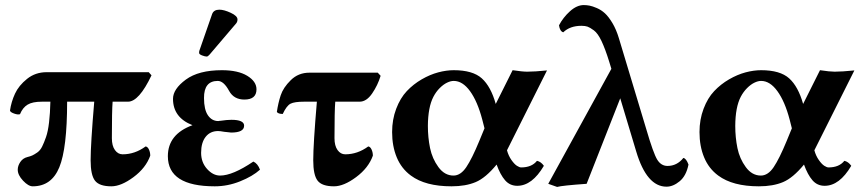

<svg xmlns="http://www.w3.org/2000/svg" viewBox="-20 -718 3370 750"><path d="M561 -436 571.8 -423.8Q522.9 -320.8 480 -320.8H419.9Q417 -284.7 417 -178.2Q417 -148.4 429 -131.8Q440.9 -115.2 459 -115.2Q506.8 -115.2 548.8 -146Q556.6 -145 561.8 -134Q566.9 -123 566.9 -109.9Q549.8 -62 501.5 -26.1Q453.1 9.8 415 9.8Q368.2 9.8 351.1 -12.2Q334 -34.2 334 -91.8Q334 -154.8 348.1 -320.8H242.2Q242.2 -138.7 211.7 -64.5Q181.2 9.8 107.9 9.8Q90.8 9.8 70.1 -12.2Q49.3 -34.2 49.3 -55.2Q49.3 -70.3 59.3 -85.2Q69.3 -100.1 86.9 -104.5Q98.6 -107.4 106.2 -110.8Q113.8 -114.3 125.5 -122.3Q137.2 -130.4 144.5 -145.3Q151.9 -160.2 159.7 -182.4Q167.5 -204.6 171.6 -240Q175.8 -275.4 176.8 -320.8H144Q106.9 -320.8 87.9 -309.3Q68.8 -297.9 58.1 -272Q50.3 -269 35.2 -274.4Q20 -279.8 19 -286.1Q23.9 -320.3 38.6 -352.1Q53.2 -383.8 85.7 -409.9Q118.2 -436 162.1 -436Z M836.9 -680.2Q855 -680.2 881.3 -668Q907.7 -655.8 907.7 -642.1Q907.7 -633.3 902.8 -627L798.8 -504.9Q792 -497.1 787.6 -497.1Q780.8 -497.1 769.3 -501.5Q757.8 -505.9 757.8 -511.2Q757.8 -517.1 758.8 -520L808.6 -663.1Q814.9 -680.2 836.9 -680.2ZM765.6 -121.1Q765.6 -84 788.8 -58.1Q812 -32.2 839.8 -32.2Q888.7 -32.2 969.7 -86.9Q986.8 -79.1 995.6 -55.2Q966.8 -29.3 918.2 -9.8Q869.6 9.8 818.8 9.8Q635.7 9.8 635.7 -107.9Q635.7 -193.8 731.9 -229Q655.8 -258.8 655.8 -332Q655.8 -370.1 705.8 -407Q755.9 -443.8 846.7 -443.8Q909.7 -443.8 945.8 -421.9Q981.9 -399.9 981.9 -369.1Q981.9 -329.1 934.6 -329.1Q893.6 -329.1 875 -362.8Q854 -401.9 830.6 -401.9Q776.4 -401.9 776.9 -335Q776.9 -290 792.2 -267.6Q807.6 -245.1 833 -245.1Q835.9 -246.1 840.8 -246.1Q866.7 -250 883.8 -250Q933.6 -250 933.6 -227.1Q933.6 -200.2 882.8 -200.2Q879.9 -200.2 869.4 -201.7Q858.9 -203.1 856 -203.1Q839.8 -206.1 832 -206.1Q801.3 -206.1 783.4 -183.6Q765.6 -161.1 765.6 -121.1Z M1217.8 -320.8H1168.5Q1130.4 -320.8 1115 -313Q1099.6 -305.2 1084.5 -272.9Q1066.4 -272.9 1061.5 -280.8Q1066.4 -314.9 1076.4 -345.5Q1086.4 -376 1116 -405Q1145.5 -434.1 1188.5 -434.1H1455.6L1466.8 -421.9Q1455.6 -384.8 1433.6 -352.8Q1411.6 -320.8 1384.8 -320.8H1289.6Q1286.6 -284.7 1286.6 -178.2Q1286.6 -148.4 1298.6 -131.8Q1310.5 -115.2 1328.6 -115.2Q1376.5 -115.2 1418.5 -146Q1426.3 -145 1431.4 -134Q1436.5 -123 1436.5 -109.9Q1419.4 -62 1371.1 -26.1Q1322.8 9.8 1284.7 9.8Q1237.8 9.8 1220.7 -12.2Q1203.6 -34.2 1203.6 -91.8Q1203.6 -154.8 1217.8 -320.8Z M1752.4 -443.8Q1826.7 -443.8 1862.1 -411.9Q1897.5 -379.9 1916.5 -312L1982.4 -443.8Q2020.5 -438 2039.6 -438Q2068.4 -438 2116.7 -442.9L1960.4 -130.9Q1966.3 -109.4 1977.8 -93Q1989.3 -76.7 1999.3 -70.3Q2009.3 -64 2015.6 -64Q2057.1 -64 2077.6 -89.8Q2093.3 -86.4 2104.5 -70.3Q2058.6 7.8 2000.5 7.8Q1971.7 7.8 1952.9 -13.9Q1934.1 -35.6 1919.9 -75.2Q1877 -22.9 1837.9 -6.6Q1798.8 9.8 1743.7 9.8Q1641.6 9.8 1585 -32.2Q1547.9 -59.6 1529.8 -103.3Q1511.7 -147 1511.7 -202.1Q1511.7 -251 1527.6 -293Q1543.5 -335 1569.1 -362.1Q1594.7 -389.2 1627.2 -408Q1659.7 -426.8 1691.7 -435.3Q1723.6 -443.8 1752.4 -443.8ZM1872.6 -216.8 1863.8 -251Q1845.2 -321.8 1816.2 -361.8Q1787.1 -401.9 1752.4 -401.9Q1740.2 -401.9 1726.1 -395Q1711.9 -388.2 1697.5 -373.8Q1683.1 -359.4 1672.9 -339.8Q1651.9 -299.3 1651.4 -226.1Q1651.4 -181.2 1659.9 -139.6Q1668.5 -98.1 1692.6 -65.2Q1716.8 -32.2 1751.5 -32.2Q1779.3 -32.2 1801.5 -65.2Q1823.7 -98.1 1852.5 -168Z M2669.4 -75.2Q2660.6 -31.2 2635 -10Q2609.4 11.2 2583.5 11.2Q2506.3 11.2 2465.3 -126L2402.8 -334L2271.5 0Q2175.3 6.8 2156.2 12.2L2121.6 0L2368.2 -449.2L2359.4 -478Q2344.2 -526.9 2329.8 -557.4Q2315.4 -587.9 2299.8 -599.4Q2284.2 -610.8 2274.9 -614Q2265.6 -617.2 2251.5 -617.2Q2206.5 -617.2 2180.2 -591.8Q2167 -595.7 2163.6 -619.1Q2179.7 -649.9 2206.5 -674.1Q2233.4 -698.2 2260.3 -698.2Q2271.5 -698.2 2283 -696Q2294.4 -693.8 2311.5 -686.5Q2328.6 -679.2 2343 -666Q2357.4 -652.8 2372.3 -627.9Q2387.2 -603 2397.5 -568.8L2504.4 -213.9Q2532.2 -118.7 2547.4 -94.2Q2562.5 -69.8 2587.4 -69.8Q2624.5 -69.8 2649.4 -101.1Q2660.6 -99.1 2669.4 -75.2Z M2953.1 -443.8Q3027.3 -443.8 3062.7 -411.9Q3098.1 -379.9 3117.2 -312L3183.1 -443.8Q3221.2 -438 3240.2 -438Q3269 -438 3317.4 -442.9L3161.1 -130.9Q3167 -109.4 3178.5 -93Q3189.9 -76.7 3200 -70.3Q3210 -64 3216.3 -64Q3257.8 -64 3278.3 -89.8Q3293.9 -86.4 3305.2 -70.3Q3259.3 7.8 3201.2 7.8Q3172.4 7.8 3153.6 -13.9Q3134.8 -35.6 3120.6 -75.2Q3077.6 -22.9 3038.6 -6.6Q2999.5 9.8 2944.3 9.8Q2842.3 9.8 2785.6 -32.2Q2748.5 -59.6 2730.5 -103.3Q2712.4 -147 2712.4 -202.1Q2712.4 -251 2728.3 -293Q2744.1 -335 2769.8 -362.1Q2795.4 -389.2 2827.9 -408Q2860.4 -426.8 2892.3 -435.3Q2924.3 -443.8 2953.1 -443.8ZM3073.2 -216.8 3064.5 -251Q3045.9 -321.8 3016.8 -361.8Q2987.8 -401.9 2953.1 -401.9Q2940.9 -401.9 2926.8 -395Q2912.6 -388.2 2898.2 -373.8Q2883.8 -359.4 2873.5 -339.8Q2852.5 -299.3 2852.1 -226.1Q2852.1 -181.2 2860.6 -139.6Q2869.1 -98.1 2893.3 -65.2Q2917.5 -32.2 2952.1 -32.2Q2980 -32.2 3002.2 -65.2Q3024.4 -98.1 3053.2 -168Z"/></svg>

Font: Linux Libertine
Style: Bold
Weight: 700
Designer: Philipp H. Poll
Foundry: Philipp H. Poll
Version: Version 5.0.3